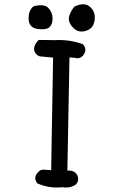

<svg xmlns="http://www.w3.org/2000/svg" viewBox="-20 -859 540 881"><path d="M322.3 -829.1Q366.2 -849.6 391.1 -829.1Q416 -808.6 415 -776.9Q414.1 -745.1 397 -730Q379.9 -714.8 354.5 -714.4Q329.1 -713.9 309.1 -739.3Q289.1 -764.6 299.3 -790.5Q309.6 -816.4 322.3 -829.1ZM133.8 -830.1Q182.6 -842.8 201.7 -822.8Q220.7 -802.7 221.2 -775.4Q221.7 -748 207 -734.4Q192.4 -720.7 152.8 -726.1Q113.3 -731.4 111.3 -770.5Q109.4 -809.6 133.8 -830.1ZM157.2 -675.8Q193.4 -674.8 230.5 -674.8Q298.8 -678.7 360.4 -656.2Q383.8 -629.9 359.4 -602.5Q344.7 -586.9 323.2 -593.8L298.8 -595.7L289.1 -76.2H302.7Q335 -71.3 338.9 -39.1Q338.9 -22.5 327.1 -11.7Q300.8 5.9 266.6 0Q206.1 6.8 151.4 -17.6Q130.9 -43.9 154.3 -68.4Q167 -84 187.5 -80.1L214.8 -78.1L223.6 -594.7L170.9 -599.6Q156.2 -599.6 145.5 -611.3Q122.1 -637.7 157.2 -675.8Z"/></svg>

Font: NaikaiFont
Style: Regular-Lite
Weight: 400
Version: Version 1.67